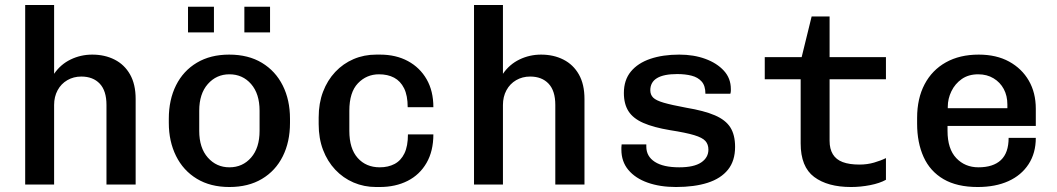

<svg xmlns="http://www.w3.org/2000/svg" viewBox="-20 -740 4240 770"><path d="M81 0V-720H197V-444Q223 -482 263.5 -501.5Q304 -521 350 -521Q400 -521 439.5 -501Q479 -481 501.5 -441.5Q524 -402 524 -343V0H407V-319Q407 -376 380 -404.5Q353 -433 306 -433Q275 -433 250 -418.5Q225 -404 211 -378Q197 -352 197 -319V0Z M900 10Q824 10 769.5 -23Q715 -56 686 -114.5Q657 -173 657 -247V-264Q657 -340 686 -398Q715 -456 769.5 -488.5Q824 -521 899 -521Q976 -521 1030.5 -488Q1085 -455 1114 -397Q1143 -339 1143 -264V-247Q1143 -171 1114 -113Q1085 -55 1030.5 -22.5Q976 10 900 10ZM900 -69Q953 -69 987 -108Q1021 -147 1021 -215V-296Q1021 -364 987 -403Q953 -442 900 -442Q848 -442 813.5 -403Q779 -364 779 -296V-215Q779 -147 813.5 -108Q848 -69 900 -69ZM734 -610V-713H838V-610ZM960 -610V-713H1063V-610Z M1488 10Q1440 10 1398 -8Q1356 -26 1324.5 -59.5Q1293 -93 1275.5 -139Q1258 -185 1258 -242V-269Q1258 -326 1275.5 -372Q1293 -418 1324.5 -451.5Q1356 -485 1398 -503Q1440 -521 1489 -521H1504Q1568 -521 1616 -495Q1664 -469 1691 -422Q1718 -375 1718 -310H1615Q1615 -357 1600.5 -386Q1586 -415 1560.5 -428.5Q1535 -442 1500 -442Q1450 -442 1415.5 -406Q1381 -370 1381 -296V-215Q1381 -144 1414.5 -106.5Q1448 -69 1503 -69Q1537 -69 1562.5 -82.5Q1588 -96 1602 -125Q1616 -154 1616 -201H1718Q1718 -134 1690.5 -86.5Q1663 -39 1614.5 -14.5Q1566 10 1503 10Z M1881 0V-720H1997V-444Q2023 -482 2063.5 -501.5Q2104 -521 2150 -521Q2200 -521 2239.5 -501Q2279 -481 2301.5 -441.5Q2324 -402 2324 -343V0H2207V-319Q2207 -376 2180 -404.5Q2153 -433 2106 -433Q2075 -433 2050 -418.5Q2025 -404 2011 -378Q1997 -352 1997 -319V0Z M2691 10Q2627 10 2577.5 -7.5Q2528 -25 2500 -58.5Q2472 -92 2472 -140Q2472 -143 2472 -148.5Q2472 -154 2473 -161H2572V-152Q2572 -113 2606 -91Q2640 -69 2704 -69Q2763 -69 2792 -88.5Q2821 -108 2821 -140Q2821 -161 2809 -174.5Q2797 -188 2764 -198Q2731 -208 2667 -218Q2601 -229 2560 -247Q2519 -265 2500.5 -294Q2482 -323 2482 -367Q2482 -419 2510 -453Q2538 -487 2588 -504Q2638 -521 2704 -521Q2762 -521 2808.5 -504Q2855 -487 2883 -456.5Q2911 -426 2911 -383Q2911 -380 2911 -375.5Q2911 -371 2909 -364H2809Q2809 -396 2794 -413Q2779 -430 2753.5 -436.5Q2728 -443 2696 -443Q2588 -443 2588 -378Q2588 -360 2599.5 -348.5Q2611 -337 2642 -328Q2673 -319 2732 -308Q2804 -296 2847 -277.5Q2890 -259 2909 -229Q2928 -199 2928 -151Q2928 -95 2899.5 -59.5Q2871 -24 2818 -7Q2765 10 2691 10Z M3393 10Q3299 10 3245 -30.5Q3191 -71 3191 -165V-422H3047V-511H3195L3235 -674H3307V-511H3533V-422H3307V-175Q3307 -143 3320 -121.5Q3333 -100 3359.5 -90Q3386 -80 3427 -80Q3458 -80 3485.5 -88Q3513 -96 3533 -106V-19Q3508 -5 3469.5 2.5Q3431 10 3393 10Z M3901 10Q3818 10 3764 -21.5Q3710 -53 3684 -110.5Q3658 -168 3658 -244V-267Q3658 -345 3688 -402Q3718 -459 3773.5 -490Q3829 -521 3905 -521Q3976 -521 4027 -493Q4078 -465 4106 -416.5Q4134 -368 4134 -304V-235H3780V-215Q3780 -143 3815 -106Q3850 -69 3904 -69Q3963 -69 3994 -98Q4025 -127 4025 -187H4134Q4134 -126 4105 -81.5Q4076 -37 4024 -13.5Q3972 10 3901 10ZM3781 -306H4020V-321Q4020 -356 4005.5 -383Q3991 -410 3964.5 -426Q3938 -442 3903 -442Q3864 -442 3837 -423Q3810 -404 3795.5 -374Q3781 -344 3781 -312Z"/></svg>

Font: Chivo Mono Medium
Style: Regular
Weight: 500
Monospace: yes
Designer: Hector Gatti
Foundry: Omnibus-Type
Version: Version 1.008